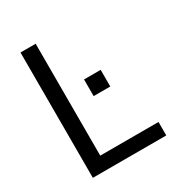

<svg xmlns="http://www.w3.org/2000/svg" viewBox="-171 -846 905 965"><g transform="rotate(-30 281.0 -363.5)"><path d="M88.1 0V-727.3H176.1V-78.1H514.2V0ZM296.9 -450.3H393.5V-353.7H296.9Z"/></g></svg>

Font: TID UI
Style: Regular
Weight: 400
Designer: The TID Project Authors
Foundry: Bakken & Bæck
Version: Version 1.001;hotconv 1.0.109;makeotfexe 2.5.65596